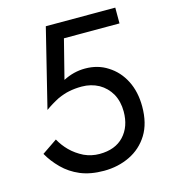

<svg xmlns="http://www.w3.org/2000/svg" viewBox="-107 -785 778 881"><g transform="rotate(-15 282.0 -345.0)"><path d="M524 -230Q524 -150 491 -97Q458 -44 402 -17Q346 10 279 10Q215 10 167 -10Q120 -30 86 -64Q51 -99 30 -137L102 -186Q119 -155 144 -130Q170 -104 206 -86Q241 -70 279 -70Q354 -70 395 -114Q436 -158 436 -230Q436 -277 416 -314Q395 -350 360 -370Q323 -390 279 -390Q246 -390 218 -384Q196 -380 164 -366Q129 -348 100 -327L192 -700H522V-625H258L211 -440Q261 -466 315 -466Q376 -466 422 -436Q470 -406 497 -353Q524 -300 524 -230Z"/></g></svg>

Font: jost-mod-400
Style: Regular
Weight: 400
Version: Version 3.200; ttfautohint (v0.97) -l 8 -r 50 -G 200 -x 14 -